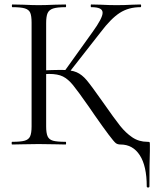

<svg xmlns="http://www.w3.org/2000/svg" viewBox="-20 -645 697 857"><path d="M34 -12Q72 -12 90 -17Q108 -22 114.5 -36.5Q121 -51 121 -81V-544Q121 -574 115 -588Q109 -602 91 -607.5Q73 -613 35 -613Q33 -613 33 -619Q33 -625 35 -625L84 -624Q126 -622 152 -622Q181 -622 225 -624L273 -625Q275 -625 275 -619Q275 -613 273 -613Q235 -613 217 -607Q199 -601 192.5 -586.5Q186 -572 186 -542V-81Q186 -51 192.5 -36.5Q199 -22 216.5 -17Q234 -12 273 -12Q275 -12 275 -6Q275 0 273 0Q242 0 224 -1L152 -2L84 -1Q66 0 34 0Q32 0 32 -6Q32 -12 34 -12ZM267 -326 393 -502Q438 -564 438 -588Q438 -601 425.5 -607Q413 -613 387 -613Q385 -613 385 -619Q385 -625 387 -625L430 -624Q468 -622 501 -622Q535 -622 571 -624L607 -625Q610 -625 610 -619Q610 -613 607 -613Q554 -613 514.5 -587.5Q475 -562 429 -501L285 -317ZM401 -133Q388 -153 377 -168Q328 -238 306 -265Q284 -292 261 -303.5Q238 -315 199 -315Q186 -315 175 -314Q164 -313 156 -312L155 -330Q218 -333 253 -333Q298 -333 322 -322.5Q346 -312 367 -287Q388 -262 440 -188Q491 -115 516 -83.5Q541 -52 570.5 -32Q600 -12 638 -12Q646 -12 647.5 -10.5Q649 -9 649 0V29Q647 79 647 187Q647 192 641 192Q635 192 635 187Q635 96 604 48Q573 0 518 0Q505 0 497 -6Q489 -12 464.5 -44.5Q440 -77 401 -133Z"/></svg>

Font: Cormorant Infant
Style: Regular
Weight: 400
Designer: Christian Thalmann (Catharsis Fonts)
Foundry: Catharsis Fonts
Version: Version 4.000